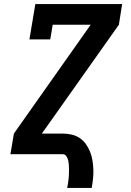

<svg xmlns="http://www.w3.org/2000/svg" viewBox="-20 -755 640 940"><path d="M309 165Q311 154 313 142.5Q315 131 316 119.5Q317 108 317.5 96.5Q318 85 318 73.5Q318 62 317 51Q316 40 313.5 29Q311 18 304.5 9Q298 0 287 0H31L48 -101L424 -634H238L226 -562H124L153 -735H578L562 -634L185 -101H287Q309 -101 331 -96Q353 -91 370.5 -79Q388 -67 400.5 -49.5Q413 -32 421 -12Q429 8 432.5 29.5Q436 51 437 73.5Q438 96 435.5 119Q433 142 429 165Z"/></svg>

Font: Iosevka Slab Extended Oblique
Style: Bold
Weight: 700
Width: 7
Italic angle: -9°
Monospace: yes
Designer: Belleve Invis
Foundry: Belleve Invis
Version: Version 11.1.1; ttfautohint (v1.8.3)